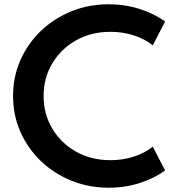

<svg xmlns="http://www.w3.org/2000/svg" viewBox="-20 -860 819 896"><path d="M488 16Q565.5 16 633.8 -6.5Q702 -29 750.5 -64.5L693 -175.5Q655.5 -145.5 604 -129Q552.5 -112.5 495.5 -112.5Q405.5 -112.5 335 -152.2Q264.5 -192 224 -259.8Q183.5 -327.5 183.5 -412Q183.5 -496.5 224 -564.2Q264.5 -632 335 -671.8Q405.5 -711.5 495.5 -711.5Q552.5 -711.5 604 -695Q655.5 -678.5 693 -648.5L750.5 -759.5Q700.5 -796 632 -818Q563.5 -840 487 -840Q394 -840 313.2 -807.2Q232.5 -774.5 171.2 -716Q110 -657.5 75.5 -579.8Q41 -502 41 -412Q41 -322 75.5 -244.2Q110 -166.5 171.2 -108Q232.5 -49.5 313.5 -16.8Q394.5 16 488 16Z"/></svg>

Font: Spartan SemiBold
Style: Regular
Weight: 600
Designer: Matt Bailey, Mirko Velimirovic
Foundry: Matt Bailey
Version: Version 1.003; ttfautohint (v1.8.3)